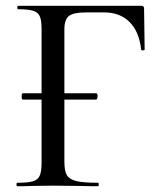

<svg xmlns="http://www.w3.org/2000/svg" viewBox="-20 -645 557 665"><path d="M55 -311Q55 -322 59 -322H313Q318 -322 318 -311Q318 -307 316.5 -303.5Q315 -300 313 -300H59Q55 -300 55 -311ZM40 -12Q77 -12 94 -17Q111 -22 117.5 -36.5Q124 -51 124 -81V-544Q124 -574 118 -588Q112 -602 95.5 -607.5Q79 -613 43 -613Q40 -613 40 -619Q40 -625 43 -625H469Q479 -625 479 -616L481 -474Q481 -471 475.5 -470.5Q470 -470 469 -473Q462 -536 428.5 -569Q395 -602 341 -602H277Q234 -602 218.5 -589.5Q203 -577 203 -543V-85Q203 -53 211.5 -38.5Q220 -24 244 -18Q268 -12 320 -12Q322 -12 322 -6Q322 0 320 0Q279 0 256 -1L162 -2L92 -1Q73 0 40 0Q37 0 37 -6Q37 -12 40 -12Z"/></svg>

Font: Cormorant SC Medium
Style: Regular
Weight: 500
Designer: Christian Thalmann (Catharsis Fonts)
Foundry: Catharsis Fonts
Version: Version 4.000